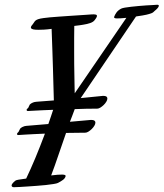

<svg xmlns="http://www.w3.org/2000/svg" viewBox="-20 -770 681 799"><path d="M181.2 -253.9Q186.5 -268.1 191.2 -283Q195.8 -297.9 201.2 -313Q177.7 -312 158.9 -311.3Q140.1 -310.5 126 -309.6Q109.9 -308.6 96.2 -308.1Q90.8 -308.1 90.8 -313Q90.8 -316.4 97.2 -320.8L104 -335Q108.9 -339.4 113.3 -341.6Q117.7 -343.8 121.8 -345Q126 -346.2 130.4 -346.4Q134.8 -346.7 140.1 -347.2L204.1 -352.1Q203.1 -378.9 202.4 -413.1Q201.7 -447.3 200.4 -485.6Q199.2 -523.9 197.8 -565.7Q196.3 -607.4 194.8 -649.9Q177.7 -647.5 163.3 -646.7Q148.9 -646 140.1 -646Q125.5 -646 118.4 -647.7Q111.3 -649.4 109.4 -652.6Q107.4 -655.8 109.6 -659.9Q111.8 -664.1 116.2 -668.9Q120.1 -673.8 122.3 -677.7Q124.5 -681.6 128.4 -684.8Q132.3 -688 139.6 -690.4Q147 -692.9 161.1 -694.8Q170.4 -696.3 187.3 -697.8Q204.1 -699.2 224.1 -700.7Q244.1 -702.1 265.6 -703.6Q287.1 -705.1 306.2 -706.3Q325.2 -707.5 339.8 -708.5Q354.5 -709.5 360.8 -710Q381.3 -711.4 383.3 -705.8Q385.3 -700.2 373 -685.1Q367.2 -678.2 355.5 -674.1Q343.8 -669.9 325.2 -667Q320.3 -666 310.8 -664.8Q301.3 -663.6 289.1 -662.1Q288.6 -638.7 288.6 -611.6Q288.6 -584.5 288.6 -556.6Q288.6 -528.8 288.8 -502Q289.1 -475.1 289.6 -451.9Q290 -428.7 290.3 -410.4Q290.5 -392.1 291 -381.8L505.9 -695.8Q478 -692.9 465.3 -693.4Q452.6 -693.8 455.1 -700.2Q458 -708.5 464.6 -717.8Q471.2 -727.1 483.9 -733.9Q488.3 -736.3 499.8 -738.3Q511.2 -740.2 526.1 -741.9Q541 -743.7 557.9 -745.1Q574.7 -746.6 589.6 -747.6Q604.5 -748.5 615.7 -749Q627 -749.5 630.9 -750Q643.1 -751.5 640.6 -743.9Q638.2 -736.3 623 -724.1Q620.6 -722.2 618.4 -719.7Q616.2 -717.3 609.4 -714.6Q602.5 -711.9 588.9 -708.7Q575.2 -705.6 549.8 -702.1Q548.8 -702.1 547.9 -701.7Q546.9 -701.2 545.9 -701.2L315.9 -361.8L409.2 -371.1Q418.9 -371.1 422.9 -368.2Q426.8 -365.2 426.8 -359.9Q426.8 -354 422.4 -346.7Q418 -339.4 411.4 -333Q404.8 -326.7 397.7 -322.3Q390.6 -317.9 384.8 -317.9Q361.3 -317.9 337.9 -317.4Q314.5 -316.9 291 -315.9Q285.6 -302.2 281 -289.1Q276.4 -275.9 271 -263.2L358.9 -271Q368.7 -271 372.8 -268.1Q377 -265.1 377 -259.8Q377 -253.9 372.6 -246.6Q368.2 -239.3 361.6 -232.9Q355 -226.6 347.9 -222.2Q340.8 -217.8 335 -217.8Q315.4 -217.8 294.9 -217.3Q274.4 -216.8 254.9 -216.8Q237.8 -168.5 222.9 -124Q208 -79.6 192.9 -40Q223.6 -43.9 239.5 -43.5Q255.4 -43 252.9 -36.1Q250.5 -27.8 242.4 -21.7Q234.4 -15.6 221.2 -8.8Q216.3 -6.3 202.6 -4.2Q189 -2 170.9 0Q152.8 2 132.3 3.4Q111.8 4.9 93.8 6.1Q75.7 7.3 62 8.1Q48.3 8.8 43.9 8.8Q29.8 10.7 28.3 3.2Q26.9 -4.4 43.9 -18.1Q46.9 -20.5 56.9 -22.2Q66.9 -23.9 88.9 -26.9Q107.4 -65.4 127 -112.3Q146.5 -159.2 167 -213.9Q142.6 -212.9 122.3 -211.9Q102.1 -210.9 87.4 -210Q70.3 -209 56.2 -208Q50.8 -208 50.8 -212.9Q50.8 -215.8 57.1 -221.2L64 -234.9Q68.8 -239.3 73.2 -241.5Q77.6 -243.7 81.8 -244.9Q85.9 -246.1 90.3 -246.3Q94.7 -246.6 100.1 -247.1Z"/></svg>

Font: Mervale Script
Style: Regular
Weight: 400
Designer: Astigmatic (AOETI)
Foundry: Astigmatic (AOETI)
Version: Version 1.000